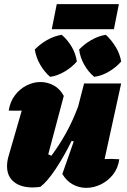

<svg xmlns="http://www.w3.org/2000/svg" viewBox="-20 -898 613 927"><path d="M281 -58 336 -215 326 -218Q288 -141 248 -81Q208 -21 175 4Q156 7 138 7Q80 7 47 -20Q14 -47 14 -95Q14 -119 21 -143L85 -364Q54 -363 22 -364Q29 -408 52.5 -438.5Q76 -469 108.5 -485.5Q141 -502 175 -502Q208 -502 238.5 -486Q269 -470 288 -435L213 -153Q220 -149 228 -146Q268 -200 299.5 -257Q331 -314 357 -383L386 -495H565L485 -130Q519 -132 556 -129Q550 -86 525.5 -55Q501 -24 466.5 -7.5Q432 9 396 9Q362 9 331.5 -7.5Q301 -24 281 -58ZM230 -757 254 -878H554L530 -757ZM222 -527Q195 -550 174.5 -585Q154 -620 148 -659Q173 -685 207 -704.5Q241 -724 278 -730Q307 -705 326.5 -671.5Q346 -638 351 -601Q328 -574 293 -553Q258 -532 222 -527ZM435 -527Q407 -550 387 -585Q367 -620 362 -659Q387 -685 420.5 -704.5Q454 -724 491 -730Q518 -705 538.5 -671.5Q559 -638 565 -601Q542 -574 507 -553Q472 -532 435 -527Z"/></svg>

Font: Piazzolla Black
Style: Italic
Weight: 900
Italic angle: -11.3°
Designer: Juan Pablo del Peral
Foundry: Huerta Tipografica
Version: Version 1.330